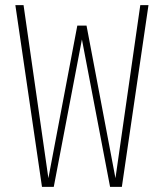

<svg xmlns="http://www.w3.org/2000/svg" viewBox="-20 -730 640 750"><path d="M144 0 40 -710H72L169 -34L282 -630H318L431 -34L528 -710H560L456 0H410L300 -576L190 0Z"/></svg>

Font: Geist Mono Thin
Style: Regular
Weight: 100
Monospace: yes
Designer: Basement.studio, Andrés Briganti, Mateo Zaragoza
Foundry: Basement.studio, Vercel, Andrés Briganti, Guido Ferreyra, Mateo Zaragoza
Version: Version 1.500; ttfautohint (v1.8.4.7-5d5b)